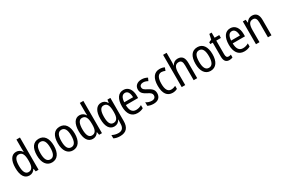

<svg xmlns="http://www.w3.org/2000/svg" viewBox="124 -2219 5746 3918"><g transform="rotate(-30 2997.5 -260.0)"><path d="M222 10C283 10 325 -20 355 -69H359L371 0H438V-760H355V-543C355 -523 356 -494 358 -468H354C325 -517 279 -547 220 -547C111 -547 46 -448 46 -268C46 -86 110 10 222 10ZM239 -60C166 -60 131 -132 131 -267C131 -399 165 -474 238 -474C322 -474 355 -408 355 -272V-246C355 -122 319 -60 239 -60Z M955 -269C955 -450 879 -547 755 -547C622 -547 554 -446 554 -269C554 -98 627 10 753 10C886 10 955 -99 955 -269ZM639 -269C639 -404 674 -475 755 -475C834 -475 871 -404 871 -269C871 -134 834 -62 755 -62C675 -62 639 -135 639 -269Z M1448 -269C1448 -450 1372 -547 1248 -547C1115 -547 1047 -446 1047 -269C1047 -98 1120 10 1246 10C1379 10 1448 -99 1448 -269ZM1132 -269C1132 -404 1167 -475 1248 -475C1327 -475 1364 -404 1364 -269C1364 -134 1327 -62 1248 -62C1168 -62 1132 -135 1132 -269Z M1716 10C1777 10 1819 -20 1849 -69H1853L1865 0H1932V-760H1849V-543C1849 -523 1850 -494 1852 -468H1848C1819 -517 1773 -547 1714 -547C1605 -547 1540 -448 1540 -268C1540 -86 1604 10 1716 10ZM1733 -60C1660 -60 1625 -132 1625 -267C1625 -399 1659 -474 1732 -474C1816 -474 1849 -408 1849 -272V-246C1849 -122 1813 -60 1733 -60Z M2224 -547C2114 -547 2048 -448 2048 -266C2048 -87 2112 10 2222 10C2282 10 2325 -17 2357 -74H2361C2358 -48 2357 -15 2357 5V22C2357 123 2311 168 2226 168C2175 168 2126 155 2079 130V208C2121 230 2168 240 2226 240C2374 240 2440 157 2440 7V-537H2371L2361 -466H2356C2324 -522 2281 -547 2224 -547ZM2239 -474C2321 -474 2357 -412 2357 -269V-245C2357 -121 2319 -61 2242 -61C2169 -61 2133 -126 2133 -265C2133 -401 2168 -474 2239 -474Z M2748 -546C2626 -546 2557 -445 2557 -265C2557 -102 2625 10 2767 10C2821 10 2864 -1 2907 -24V-98C2863 -72 2822 -61 2775 -61C2687 -61 2642 -125 2640 -252H2929V-308C2929 -444 2866 -546 2748 -546ZM2748 -478C2817 -478 2847 -407 2848 -318H2641C2647 -425 2684 -478 2748 -478Z M3317 -145C3317 -228 3268 -266 3191 -307C3116 -345 3090 -365 3090 -408C3090 -450 3122 -477 3175 -477C3213 -477 3250 -464 3283 -445L3313 -511C3272 -534 3227 -547 3176 -547C3077 -547 3010 -492 3010 -405C3010 -321 3061 -283 3139 -243C3212 -207 3236 -182 3236 -141C3236 -92 3205 -62 3145 -62C3095 -62 3044 -81 3011 -104V-21C3044 -3 3089 10 3147 10C3253 10 3317 -45 3317 -145Z M3598 10C3637 10 3678 0 3708 -18V-89C3676 -73 3641 -63 3604 -63C3525 -63 3485 -131 3485 -266C3485 -403 3525 -473 3605 -473C3632 -473 3663 -464 3690 -452L3715 -521C3686 -537 3647 -547 3601 -547C3472 -547 3400 -448 3400 -265C3400 -80 3472 10 3598 10Z M3894 -543V-760H3811V0H3894V-278C3894 -410 3926 -473 4010 -473C4069 -473 4093 -435 4093 -347V0H4176V-360C4176 -484 4128 -546 4025 -546C3969 -546 3919 -517 3894 -464H3888C3892 -487 3894 -515 3894 -543Z M4692 -269C4692 -450 4616 -547 4492 -547C4359 -547 4291 -446 4291 -269C4291 -98 4364 10 4490 10C4623 10 4692 -99 4692 -269ZM4376 -269C4376 -404 4411 -475 4492 -475C4571 -475 4608 -404 4608 -269C4608 -134 4571 -62 4492 -62C4412 -62 4376 -135 4376 -269Z M4955 -62C4913 -62 4896 -90 4896 -148V-469H5005V-537H4896V-658H4842L4816 -538L4755 -512V-469H4813V-140C4813 -34 4857 10 4932 10C4962 10 4991 4 5011 -6V-72C4995 -66 4974 -62 4955 -62Z M5266 -546C5144 -546 5075 -445 5075 -265C5075 -102 5143 10 5285 10C5339 10 5382 -1 5425 -24V-98C5381 -72 5340 -61 5293 -61C5205 -61 5160 -125 5158 -252H5447V-308C5447 -444 5384 -546 5266 -546ZM5266 -478C5335 -478 5365 -407 5366 -318H5159C5165 -425 5202 -478 5266 -478Z M5776 -547C5720 -547 5670 -518 5643 -464H5638L5628 -537H5561V0H5644V-279C5644 -413 5675 -474 5760 -474C5818 -474 5843 -431 5843 -347V0H5926V-360C5926 -488 5875 -547 5776 -547Z"/></g></svg>

Font: Noto Sans Condensed
Style: Regular
Weight: 400
Width: 3
Designer: Monotype Design Team
Foundry: Monotype Imaging Inc.
Version: Version 2.013